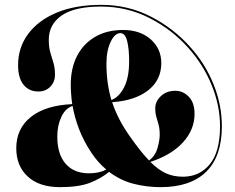

<svg xmlns="http://www.w3.org/2000/svg" viewBox="-20 -760 967 791"><path d="M642 11Q583.5 11 529.5 -3Q475.5 -17 429.5 -52Q396.5 -25 350.8 -7Q305 11 227.5 11Q141.5 11 94.2 -32.8Q47 -76.5 47 -149.5Q47 -230 107 -278Q167 -326 277.5 -331Q274.5 -352.5 273 -372.8Q271.5 -393 271.5 -412Q271.5 -478.5 297.2 -529Q323 -579.5 371.5 -608Q420 -636.5 487.5 -636.5Q557 -636.5 600.8 -598Q644.5 -559.5 644.5 -500Q644.5 -430.5 590.5 -388Q536.5 -345.5 442 -339Q454.5 -301.5 473 -266.2Q491.5 -231 516.5 -196Q538.5 -165 557.5 -141Q576.5 -117 594 -99Q620 -118 629 -150.5Q638 -183 638 -204.5Q638 -229.5 633.2 -246.8Q628.5 -264 624 -279.2Q619.5 -294.5 619.5 -313.5Q619.5 -342 642.8 -364Q666 -386 702 -386Q734 -386 757.8 -361.5Q781.5 -337 781.5 -291Q781.5 -226.5 734.5 -174.2Q687.5 -122 599.5 -93Q632.5 -60 663.8 -46Q695 -32 733.5 -32Q802 -32 844.2 -83.2Q886.5 -134.5 886.5 -240Q886.5 -324.5 852.2 -408.8Q818 -493 756.5 -562Q689 -638 596.2 -685.5Q503.5 -733 395.5 -733Q288 -733 234.5 -696.5Q181 -660 181 -596Q181 -565 187.5 -543.2Q194 -521.5 200.2 -500.8Q206.5 -480 206.5 -452.5Q206.5 -422.5 187.2 -402.8Q168 -383 138.5 -383Q99.5 -383 77 -410.8Q54.5 -438.5 54.5 -492Q54.5 -563.5 95.5 -619.5Q136.5 -675.5 213.2 -707.8Q290 -740 398 -740Q507 -740 601.2 -691.8Q695.5 -643.5 764.5 -565.5Q826 -497 860 -412.2Q894 -327.5 894 -240Q894 -115.5 829.2 -52.2Q764.5 11 642 11ZM418.5 -497.5Q418.5 -416.5 439 -348Q470.5 -360 491.2 -400.2Q512 -440.5 512 -508Q512 -558.5 503.8 -591Q495.5 -623.5 476 -623.5Q453 -623.5 435.8 -587.5Q418.5 -551.5 418.5 -497.5ZM216 -198Q216 -125 250.2 -85.5Q284.5 -46 346.5 -46Q368.5 -46 386.2 -50Q404 -54 418 -61.5Q384 -89.5 357 -130Q324 -179.5 305.5 -228.5Q287 -277.5 279 -323.5Q250 -314.5 233 -279Q216 -243.5 216 -198Z"/></svg>

Font: Fraunces 144pt
Style: Bold
Weight: 700
Version: Version 1.000;[b76b70a41]